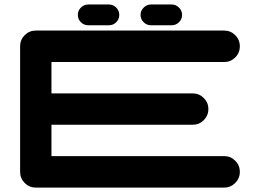

<svg xmlns="http://www.w3.org/2000/svg" viewBox="-20 -847 1174 867"><path d="M661.6 -732.9Q642.6 -732.9 628.7 -746.6Q614.7 -760.3 614.7 -779.8Q614.7 -798.8 628.7 -812.7Q642.6 -826.7 661.6 -826.7H755.4Q774.4 -826.7 788.3 -812.7Q802.2 -798.8 802.2 -779.8Q802.2 -760.3 788.3 -746.6Q774.4 -732.9 755.4 -732.9ZM378.4 -732.9Q358.9 -732.9 345.2 -746.6Q331.5 -760.3 331.5 -779.8Q331.5 -798.8 345.2 -812.7Q358.9 -826.7 378.4 -826.7H471.7Q491.2 -826.7 504.9 -812.7Q518.6 -798.8 518.6 -779.8Q518.6 -760.3 504.9 -746.6Q491.2 -732.9 471.7 -732.9ZM992.2 -142.1Q1021.5 -142.1 1042.2 -121.3Q1063 -100.6 1063 -70.8Q1063 -41.5 1042.2 -20.8Q1021.5 0 992.2 0H141.6Q112.3 0 91.6 -20.8Q70.8 -41.5 70.8 -70.8V-638.2Q70.8 -667.5 91.6 -688.2Q112.3 -709 141.6 -709H992.2Q1021.5 -709 1042.2 -688.2Q1063 -667.5 1063 -638.2Q1063 -608.4 1042.2 -587.6Q1021.5 -566.9 992.2 -566.9H212.4V-425.3H850.1Q879.4 -425.3 900.1 -404.5Q920.9 -383.8 920.9 -354.5Q920.9 -325.2 900.1 -304.4Q879.4 -283.7 850.1 -283.7H212.4V-142.1Z"/></svg>

Font: Robtronika
Style: Regular
Weight: 400
Designer: GGBot
Version: 1.00